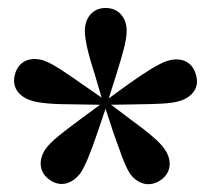

<svg xmlns="http://www.w3.org/2000/svg" viewBox="-20 -857 529 482"><path d="M235 -612 186 -646C143 -676 113 -697 90 -705C59 -715 28 -706 18 -672C8 -639 27 -615 57 -605C77 -598 113 -595 169 -595L231 -594L181 -557C139 -526 110 -504 95 -484C77 -458 76 -426 104 -406C133 -385 162 -397 181 -421C193 -438 207 -472 225 -525L245 -584L264 -526C282 -476 293 -441 307 -420C326 -395 356 -385 385 -406C412 -426 411 -458 393 -483C381 -501 352 -525 308 -557L259 -594L321 -595C373 -596 408 -596 433 -604C463 -614 483 -638 471 -672C461 -705 431 -714 400 -704C380 -698 348 -678 304 -647L253 -610L272 -670C287 -719 298 -753 298 -780C298 -810 280 -837 245 -837C211 -837 193 -810 193 -780C193 -758 201 -722 218 -670Z"/></svg>

Font: Noto Serif SC Black
Style: Regular
Weight: 900
Designer: Ryoko NISHIZUKA 西塚涼子 (kana & ideographs); Frank Grießhammer (Latin, Greek & Cyrillic); Wenlong ZHANG 张文龙 (bopomofo); San
Foundry: Adobe
Version: Version 2.001;hotconv 1.1.0;makeotfexe 2.6.0